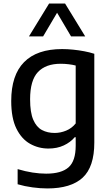

<svg xmlns="http://www.w3.org/2000/svg" viewBox="-20 -828 620 1078"><path d="M246 230Q206.5 230 162.2 224Q118 218 79 206.5V121.5Q122.5 134.5 162.8 140.8Q203 147 239 147Q324.5 147 364.8 111.5Q405 76 405 -10V-57.5H399.5Q375.5 -29 338 -11.5Q300.5 6 252 6Q196 6 148.5 -20.8Q101 -47.5 72 -106.2Q43 -165 43 -261Q43 -406 115.2 -479.2Q187.5 -552.5 329 -552.5Q359 -552.5 390.8 -549.2Q422.5 -546 453 -540.2Q483.5 -534.5 509.5 -526V-27.5Q509.5 109.5 443.8 169.8Q378 230 246 230ZM287 -81.5Q319.5 -81.5 351.2 -94.5Q383 -107.5 405 -135V-460Q388.5 -464.5 366.2 -467.2Q344 -470 320.5 -470Q237 -470 193 -423.5Q149 -377 149 -270.5Q149 -196.5 166.8 -155.5Q184.5 -114.5 215.5 -98Q246.5 -81.5 287 -81.5ZM142.5 -623.5 255.5 -808H345.5L458.5 -623.5H379L291 -772.5H310L222 -623.5Z"/></svg>

Font: Encode Sans Condensed Thin Medium
Style: Regular
Weight: 500
Version: Version 3.002